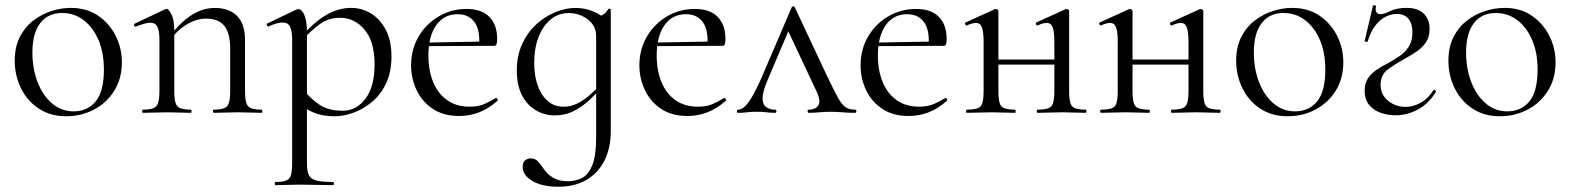

<svg xmlns="http://www.w3.org/2000/svg" viewBox="-20 -429 5970 730"><path d="M231.4 13Q171.6 13 127.6 -16Q83.6 -45 59.8 -93.5Q36 -142 36 -198Q36 -250 55.2 -288Q74.4 -326 106.2 -350.5Q138 -375 175.4 -387Q212.8 -399 249.2 -399Q310 -399 353.5 -369Q397 -339 420.2 -292Q443.4 -245 443.4 -192.8Q443.4 -129.4 414.1 -83.3Q384.8 -37.2 336.8 -12.1Q288.8 13 231.4 13ZM259.8 -5.6Q312.6 -5.6 343.8 -43.4Q375 -81.2 375 -165Q375 -228.4 354.5 -276.6Q334 -324.8 298.2 -352.2Q262.4 -379.6 216 -379.6Q162.6 -379.6 132.9 -341Q103.2 -302.4 103.2 -228.6Q103.2 -167.8 123 -116.7Q142.8 -65.6 178.2 -35.6Q213.6 -5.6 259.8 -5.6Z M792.6 0Q789.6 0 789.6 -6Q789.6 -12 792.6 -12Q831.6 -12 843.4 -25.3Q855.2 -38.6 855.2 -81V-243.4Q855.2 -303 832.9 -330.6Q810.6 -358.2 763 -358.2Q726.6 -358.2 688.7 -335.2Q650.8 -312.2 623.8 -271.8L619.6 -283.8Q664.2 -343.4 707.4 -371.1Q750.6 -398.8 796.2 -398.8Q851.4 -398.8 881.5 -368.2Q911.6 -337.6 911.6 -277V-81Q911.6 -38.6 923.1 -25.3Q934.6 -12 974.4 -12Q977.4 -12 977.4 -6Q977.4 0 974.4 0Q956.8 0 933.2 -1Q909.6 -2 883.8 -2Q858.2 -2 834.2 -1Q810.2 0 792.6 0ZM523.6 0Q520.6 0 520.6 -6Q520.6 -12 523.6 -12Q562.6 -12 574.4 -25.3Q586.2 -38.6 586.2 -81V-278.6Q586.2 -312 578.4 -327.3Q570.6 -342.6 551.2 -342.6Q541.4 -342.6 527.8 -338.7Q514.2 -334.8 496.8 -327.8Q492.8 -326.6 490.4 -331.8Q488 -337 491.6 -338.8L608.2 -394Q611 -395.2 613.6 -395.2Q621.4 -395.2 632 -374Q642.6 -352.8 642.6 -312.6V-81Q642.6 -38.6 654.1 -25.3Q665.6 -12 705.4 -12Q708.4 -12 708.4 -6Q708.4 0 705.4 0Q687.8 0 664.2 -1Q640.6 -2 614.8 -2Q589.2 -2 565.2 -1Q541.2 0 523.6 0Z M1027.6 275Q1024.6 275 1024.6 269Q1024.6 263 1027.6 263Q1067.4 263 1079.1 250Q1090.8 237 1090.8 194V-276.2Q1090.8 -311.2 1083 -327.3Q1075.2 -343.4 1054.8 -343.4Q1045.2 -343.4 1031.6 -339.9Q1018 -336.4 1001.6 -328.6Q997.6 -327.4 995 -332.6Q992.4 -337.8 996 -339.6L1106.8 -392.6Q1110.4 -394.4 1114.2 -394.4Q1127.6 -394.4 1137.3 -371.6Q1147 -348.8 1147 -304.6V194Q1147 222 1154.3 237Q1161.6 252 1183.4 257.5Q1205.2 263 1247.2 263Q1249.4 263 1249.4 269Q1249.4 275 1247.2 275Q1220.8 275 1188.2 274Q1155.6 273 1119.8 273Q1094.2 273 1069.7 274Q1045.2 275 1027.6 275ZM1253 13Q1214.8 13 1185.7 3.8Q1156.6 -5.4 1121 -30.4L1135.2 -85.4Q1162.8 -52 1195.9 -30Q1229 -8 1283.2 -8Q1335 -8 1369.6 -53.8Q1404.2 -99.6 1404.2 -184Q1404.2 -271.2 1366 -316.3Q1327.8 -361.4 1273 -361.4Q1228.8 -361.4 1195.4 -336.8Q1162 -312.2 1130.4 -277.6L1122 -285.6Q1173 -344.6 1219.9 -371.8Q1266.8 -399 1315 -399Q1356.2 -399 1391 -377.5Q1425.8 -356 1447.1 -315Q1468.4 -274 1468.4 -215Q1468.4 -154.2 1447.5 -111Q1426.6 -67.8 1393.2 -40.5Q1359.8 -13.2 1322.9 -0.1Q1286 13 1253 13Z M1726 12Q1665.8 12 1625.1 -15.4Q1584.4 -42.8 1563.7 -86.9Q1543 -131 1543 -180.4Q1543 -241 1571.2 -289.4Q1599.4 -337.8 1647.6 -366.4Q1695.8 -395 1753.8 -395Q1811.2 -395 1840.7 -364.8Q1870.2 -334.6 1870.2 -280.8Q1870.2 -267.8 1867.8 -261.2Q1865.4 -254.6 1858.4 -254.6H1801.6Q1806 -315.6 1783.8 -345.3Q1761.6 -375 1720.6 -375Q1667.8 -375 1638.3 -332.8Q1608.8 -290.6 1608.8 -217.8Q1608.8 -161.4 1626.8 -117.4Q1644.8 -73.4 1679.8 -48.4Q1714.8 -23.4 1765 -23.4Q1799 -23.4 1821.1 -33.3Q1843.2 -43.2 1865 -56.2Q1867 -58.2 1870.5 -53.8Q1874 -49.4 1872 -46.4Q1836.6 -15 1800.5 -1.5Q1764.4 12 1726 12ZM1591.4 -253.6 1590.4 -267 1816.6 -271V-254.6Z M2102.8 281Q2041.4 281 2004.3 259.2Q1967.2 237.4 1967.2 205.8Q1967.2 187.2 1977.2 180.2Q1987.2 173.2 1997.4 173.2Q2013 173.2 2022.5 182.1Q2032 191 2040.4 203.8Q2048.8 216.6 2060.8 229.4Q2072.8 242.2 2091.7 251.1Q2110.6 260 2140.8 260Q2168.2 260 2192.5 247.8Q2216.8 235.6 2231.7 199.6Q2246.6 163.6 2246.6 94V-360.6Q2263.4 -367.6 2273.6 -373.8Q2283.8 -380 2293 -394.8Q2294.2 -396.8 2298.2 -395.7Q2302.2 -394.6 2302.2 -392.4V70Q2302.2 132.6 2278.9 180.1Q2255.6 227.6 2211 254.3Q2166.4 281 2102.8 281ZM2089.4 9.8Q2051 9.8 2017.7 -9.5Q1984.4 -28.8 1964.7 -66.7Q1945 -104.6 1945 -160.8Q1945 -217.6 1965.3 -261.8Q1985.6 -306 2019.1 -336.5Q2052.6 -367 2091.9 -382.9Q2131.2 -398.8 2168.2 -398.8Q2203.8 -398.8 2235.6 -385.7Q2267.4 -372.6 2286.8 -349.6L2246.6 -293.6Q2246.6 -319.6 2231.5 -338.8Q2216.4 -358 2192.5 -368.7Q2168.6 -379.4 2143 -379.4Q2103.4 -379.4 2073.8 -355.1Q2044.2 -330.8 2027.7 -288.4Q2011.2 -246 2011.2 -190Q2011.2 -115.8 2041.2 -69.5Q2071.2 -23.2 2122.8 -23.2Q2150.8 -23.2 2176.1 -36.1Q2201.4 -49 2223.2 -68.3Q2245 -87.6 2262.8 -107.2L2270.8 -100.2Q2249 -75.2 2222.2 -49.8Q2195.4 -24.4 2162.4 -7.3Q2129.4 9.8 2089.4 9.8Z M2594 12Q2533.8 12 2493.1 -15.4Q2452.4 -42.8 2431.7 -86.9Q2411 -131 2411 -180.4Q2411 -241 2439.2 -289.4Q2467.4 -337.8 2515.6 -366.4Q2563.8 -395 2621.8 -395Q2679.2 -395 2708.7 -364.8Q2738.2 -334.6 2738.2 -280.8Q2738.2 -267.8 2735.8 -261.2Q2733.4 -254.6 2726.4 -254.6H2669.6Q2674 -315.6 2651.8 -345.3Q2629.6 -375 2588.6 -375Q2535.8 -375 2506.3 -332.8Q2476.8 -290.6 2476.8 -217.8Q2476.8 -161.4 2494.8 -117.4Q2512.8 -73.4 2547.8 -48.4Q2582.8 -23.4 2633 -23.4Q2667 -23.4 2689.1 -33.3Q2711.2 -43.2 2733 -56.2Q2735 -58.2 2738.5 -53.8Q2742 -49.4 2740 -46.4Q2704.6 -15 2668.5 -1.5Q2632.4 12 2594 12ZM2459.4 -253.6 2458.4 -267 2684.6 -271V-254.6Z M2785.8 0Q2781.8 0 2781.8 -6Q2781.8 -12 2785.8 -12Q2796.8 -12 2808.9 -21.5Q2821 -31 2837 -57Q2853 -83 2874.8 -132L2990 -401Q2992 -405 2996.4 -405Q3000.8 -405 3002 -401L3126 -137Q3150.8 -85.2 3165.7 -58.2Q3180.6 -31.2 3194.8 -21.6Q3209 -12 3231 -12Q3236 -12 3236 -6Q3236 0 3231 0Q3208 0 3183.7 -2Q3159.4 -4 3136.2 -4Q3117 -4 3094.9 -2Q3072.8 0 3054.6 0Q3050.6 0 3050.6 -6Q3050.6 -12 3054.6 -12Q3081.2 -12 3091.6 -28.8Q3102 -45.6 3083.4 -84L2971.8 -321.4L2995 -352L2897.8 -123Q2878.8 -78 2879.4 -54Q2880 -30 2894 -21Q2908 -12 2927 -12Q2932 -12 2932 -6Q2932 0 2927 0Q2908.8 0 2895.3 -2Q2881.8 -4 2858 -4Q2839.8 -4 2829.4 -3Q2819 -2 2809.9 -1Q2800.8 0 2785.8 0Z M3435 12Q3374.8 12 3334.1 -15.4Q3293.4 -42.8 3272.7 -86.9Q3252 -131 3252 -180.4Q3252 -241 3280.2 -289.4Q3308.4 -337.8 3356.6 -366.4Q3404.8 -395 3462.8 -395Q3520.2 -395 3549.7 -364.8Q3579.2 -334.6 3579.2 -280.8Q3579.2 -267.8 3576.8 -261.2Q3574.4 -254.6 3567.4 -254.6H3510.6Q3515 -315.6 3492.8 -345.3Q3470.6 -375 3429.6 -375Q3376.8 -375 3347.3 -332.8Q3317.8 -290.6 3317.8 -217.8Q3317.8 -161.4 3335.8 -117.4Q3353.8 -73.4 3388.8 -48.4Q3423.8 -23.4 3474 -23.4Q3508 -23.4 3530.1 -33.3Q3552.2 -43.2 3574 -56.2Q3576 -58.2 3579.5 -53.8Q3583 -49.4 3581 -46.4Q3545.6 -15 3509.5 -1.5Q3473.4 12 3435 12ZM3300.4 -253.6 3299.4 -267 3525.6 -271V-254.6Z M3925 0Q3922 0 3922 -6Q3922 -12 3925 -12Q3965.6 -12 3977.2 -25Q3988.8 -38 3988.8 -81V-268Q3988.8 -307.4 3982.5 -324.6Q3976.2 -341.8 3959.4 -341.8Q3952.8 -341.8 3944.3 -339.5Q3935.8 -337.2 3925.4 -332.4Q3921.6 -330.6 3919.1 -336.6Q3916.6 -342.6 3920.4 -343.6L4031.2 -394Q4034 -395 4035.4 -395Q4038 -395 4041.5 -392.5Q4045 -390 4045 -386.8V-81Q4045 -38 4056.2 -25Q4067.4 -12 4108.6 -12Q4110.6 -12 4110.6 -6Q4110.6 0 4108.6 0Q4089.2 0 4065.7 -1Q4042.2 -2 4018.4 -2Q3992.8 -2 3968.2 -1Q3943.6 0 3925 0ZM3656 0Q3653 0 3653 -6Q3653 -12 3656 -12Q3697.4 -12 3708.6 -25Q3719.8 -38 3719.8 -81V-268Q3719.8 -307.4 3713.5 -324.6Q3707.2 -341.8 3690.4 -341.8Q3683.8 -341.8 3675.3 -339.5Q3666.8 -337.2 3656.4 -332.4Q3652.6 -330.6 3650.1 -336.6Q3647.6 -342.6 3651.4 -343.6L3762.2 -394Q3765 -395 3766.4 -395Q3769 -395 3772.5 -392.5Q3776 -390 3776 -386.8V-81Q3776 -38 3787.2 -25Q3798.4 -12 3839.6 -12Q3841.6 -12 3841.6 -6Q3841.6 0 3839.6 0Q3820.2 0 3796.7 -1Q3773.2 -2 3749.4 -2Q3723.8 -2 3699.7 -1Q3675.6 0 3656 0ZM3746.4 -183.4V-202.6H4015.4V-183.4Z M4435 0Q4432 0 4432 -6Q4432 -12 4435 -12Q4475.6 -12 4487.2 -25Q4498.8 -38 4498.8 -81V-268Q4498.8 -307.4 4492.5 -324.6Q4486.2 -341.8 4469.4 -341.8Q4462.8 -341.8 4454.3 -339.5Q4445.8 -337.2 4435.4 -332.4Q4431.6 -330.6 4429.1 -336.6Q4426.6 -342.6 4430.4 -343.6L4541.2 -394Q4544 -395 4545.4 -395Q4548 -395 4551.5 -392.5Q4555 -390 4555 -386.8V-81Q4555 -38 4566.2 -25Q4577.4 -12 4618.6 -12Q4620.6 -12 4620.6 -6Q4620.6 0 4618.6 0Q4599.2 0 4575.7 -1Q4552.2 -2 4528.4 -2Q4502.8 -2 4478.2 -1Q4453.6 0 4435 0ZM4166 0Q4163 0 4163 -6Q4163 -12 4166 -12Q4207.4 -12 4218.6 -25Q4229.8 -38 4229.8 -81V-268Q4229.8 -307.4 4223.5 -324.6Q4217.2 -341.8 4200.4 -341.8Q4193.8 -341.8 4185.3 -339.5Q4176.8 -337.2 4166.4 -332.4Q4162.6 -330.6 4160.1 -336.6Q4157.6 -342.6 4161.4 -343.6L4272.2 -394Q4275 -395 4276.4 -395Q4279 -395 4282.5 -392.5Q4286 -390 4286 -386.8V-81Q4286 -38 4297.2 -25Q4308.4 -12 4349.6 -12Q4351.6 -12 4351.6 -6Q4351.6 0 4349.6 0Q4330.2 0 4306.7 -1Q4283.2 -2 4259.4 -2Q4233.8 -2 4209.7 -1Q4185.6 0 4166 0ZM4256.4 -183.4V-202.6H4525.4V-183.4Z M4875.4 13Q4815.6 13 4771.6 -16Q4727.6 -45 4703.8 -93.5Q4680 -142 4680 -198Q4680 -250 4699.2 -288Q4718.4 -326 4750.2 -350.5Q4782 -375 4819.4 -387Q4856.8 -399 4893.2 -399Q4954 -399 4997.5 -369Q5041 -339 5064.2 -292Q5087.4 -245 5087.4 -192.8Q5087.4 -129.4 5058.1 -83.3Q5028.8 -37.2 4980.8 -12.1Q4932.8 13 4875.4 13ZM4903.8 -5.6Q4956.6 -5.6 4987.8 -43.4Q5019 -81.2 5019 -165Q5019 -228.4 4998.5 -276.6Q4978 -324.8 4942.2 -352.2Q4906.4 -379.6 4860 -379.6Q4806.6 -379.6 4776.9 -341Q4747.2 -302.4 4747.2 -228.6Q4747.2 -167.8 4767 -116.7Q4786.8 -65.6 4822.2 -35.6Q4857.6 -5.6 4903.8 -5.6Z M5290.4 -376Q5268.4 -376 5246.8 -364.7Q5225.2 -353.4 5207.8 -329.9Q5190.4 -306.4 5180 -271Q5178.8 -269 5173.3 -270Q5167.8 -271 5168.8 -274L5200 -407Q5201.8 -410 5207.3 -408.5Q5212.8 -407 5211.8 -405Q5208 -388 5213.9 -381.5Q5219.8 -375 5226.8 -375Q5242.2 -375 5266.1 -387Q5290 -399 5328 -399Q5371.6 -399 5393.5 -376.9Q5415.4 -354.8 5415.4 -318.4Q5415.4 -288 5401.1 -267.4Q5386.8 -246.8 5364.6 -232.1Q5342.4 -217.4 5316.8 -203Q5282.4 -184.2 5255.8 -164.2Q5229.2 -144.2 5229.2 -105.8Q5229.2 -69 5257.8 -45.8Q5286.4 -22.6 5323.8 -22.6Q5352.8 -22.6 5381 -38Q5409.2 -53.4 5429.4 -85Q5432.6 -90 5437 -86Q5441.4 -82 5438.4 -78Q5411.8 -34.8 5371.1 -12.7Q5330.4 9.4 5285 9.4Q5258.4 9.4 5231.2 0.4Q5204 -8.6 5186.3 -29.2Q5168.6 -49.8 5168.6 -83.8Q5168.6 -112 5180.7 -130.5Q5192.8 -149 5212.8 -162.7Q5232.8 -176.4 5257.2 -188.8Q5282.2 -202.4 5303.5 -217.4Q5324.8 -232.4 5337.5 -253.8Q5350.2 -275.2 5350.2 -306Q5350.2 -339.4 5334.9 -357.7Q5319.6 -376 5290.4 -376Z M5682.4 13Q5622.6 13 5578.6 -16Q5534.6 -45 5510.8 -93.5Q5487 -142 5487 -198Q5487 -250 5506.2 -288Q5525.4 -326 5557.2 -350.5Q5589 -375 5626.4 -387Q5663.8 -399 5700.2 -399Q5761 -399 5804.5 -369Q5848 -339 5871.2 -292Q5894.4 -245 5894.4 -192.8Q5894.4 -129.4 5865.1 -83.3Q5835.8 -37.2 5787.8 -12.1Q5739.8 13 5682.4 13ZM5710.8 -5.6Q5763.6 -5.6 5794.8 -43.4Q5826 -81.2 5826 -165Q5826 -228.4 5805.5 -276.6Q5785 -324.8 5749.2 -352.2Q5713.4 -379.6 5667 -379.6Q5613.6 -379.6 5583.9 -341Q5554.2 -302.4 5554.2 -228.6Q5554.2 -167.8 5574 -116.7Q5593.8 -65.6 5629.2 -35.6Q5664.6 -5.6 5710.8 -5.6Z"/></svg>

Font: Cormorant Infant Light
Style: Regular
Weight: 300
Designer: Christian Thalmann (Catharsis Fonts)
Foundry: Catharsis Fonts
Version: Version 4.001